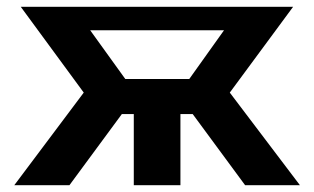

<svg xmlns="http://www.w3.org/2000/svg" viewBox="-20 -544 922 564"><path d="M22 0 226 -272 41 -524H841L655 -272L861 0H700L546 -209H510V0H373V-209H338L184 0ZM348 -312H536L638 -455H245Z"/></svg>

Font: Rising Sun
Style: Bold
Weight: 700
Designer: Matt McInerney, Pablo Impallari, Rodrigo Fuenzalida (Raleway font), Stephen Hutchings (Greek), Cristiano Sobral (main ch
Foundry: The Rising Sun Project Authors
Version: Version 4.327; ttfautohint (v1.8.4.7-5d5b-dirty)